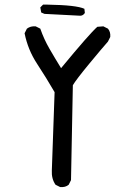

<svg xmlns="http://www.w3.org/2000/svg" viewBox="-20 -795 540 812"><path d="M234.4 -3.9 214.8 -13.7Q197.3 -39.1 199.2 -74.2L210.9 -405.3Q175.8 -465.8 136.7 -525.4Q97.7 -585 84 -654.3L93.8 -673.8Q109.4 -685.5 130.9 -683.6L150.4 -673.8Q166 -628.9 189.5 -588.4Q212.9 -547.9 238.3 -506.8Q358.4 -652.3 391.6 -681.6L417 -683.6L436.5 -673.8Q448.2 -660.2 446.3 -638.7L436.5 -619.1Q413.1 -592.8 357.4 -525.4Q301.8 -458 288.1 -434.6L280.3 -33.2L270.5 -13.7Q256.8 -2 234.4 -3.9ZM319.3 -728.5 168 -736.3 154.3 -742.2 150.4 -763.7 162.1 -775.4H181.6Q303.7 -773.4 336.9 -757.8L338.9 -740.2Q331.1 -728.5 319.3 -728.5Z"/></svg>

Font: NaikaiFont
Style: Regular-Lite
Weight: 400
Version: Version 1.67